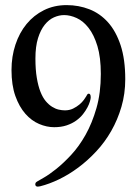

<svg xmlns="http://www.w3.org/2000/svg" viewBox="-20 -714 528 741"><path d="M463.4 -408.2Q463.4 -352.1 448.7 -302Q434.1 -252 409.4 -208.7Q384.8 -165.5 351.8 -130.1Q318.8 -94.7 282.5 -67.6Q246.1 -40.5 208.3 -22.2Q170.4 -3.9 135.3 4.9Q129.4 6.3 126 6.3Q121.1 6.3 118.7 3.9Q116.2 1.5 116.2 -2.4Q116.2 -6.8 118.2 -9.3Q120.1 -11.7 124.5 -14.2Q129.4 -17.1 149.4 -28.6Q169.4 -40 196.5 -61.5Q223.6 -83 254.2 -115.7Q284.7 -148.4 310.1 -193.4Q335.4 -238.3 352.3 -296.9Q369.1 -355.5 369.1 -428.7Q369.1 -492.7 356 -536.1Q342.8 -579.6 322 -606.2Q301.3 -632.8 276.1 -644.3Q251 -655.8 227.5 -655.8Q208 -655.8 188.2 -647Q168.5 -638.2 152.6 -618.4Q136.7 -598.6 126.7 -566.7Q116.7 -534.7 116.7 -488.3Q116.7 -444.8 122.1 -413.3Q127.4 -381.8 136.2 -359.6Q145 -337.4 156.7 -323.5Q168.5 -309.6 181.2 -301.8Q193.8 -293.9 206.5 -291Q219.2 -288.1 230.5 -288.1Q248 -288.1 262 -294.9Q275.9 -301.8 286.4 -310.5Q296.9 -319.3 303.5 -328.4Q310.1 -337.4 312.5 -341.8Q314.9 -346.2 316.9 -349.4Q318.8 -352.5 322.8 -352.5Q325.7 -352.5 327.9 -349.4Q330.1 -346.2 330.1 -337.9Q330.1 -333 327.1 -322.8Q324.2 -312.5 317.6 -299.8Q311 -287.1 300.3 -273.4Q289.6 -259.8 273.9 -248.5Q258.3 -237.3 237.3 -230.2Q216.3 -223.1 189 -223.1Q160.2 -223.1 130.9 -235.6Q101.6 -248 77.9 -274.9Q54.2 -301.8 39.3 -343.5Q24.4 -385.3 24.4 -443.8Q24.4 -496.1 39.6 -541.7Q54.7 -587.4 82.5 -621.3Q110.4 -655.3 149.7 -674.8Q189 -694.3 237.3 -694.3Q283.7 -694.3 325 -678.2Q366.2 -662.1 397 -627.7Q427.7 -593.3 445.6 -539.1Q463.4 -484.9 463.4 -408.2Z"/></svg>

Font: Engagement
Style: Regular
Weight: 400
Designer: Astigmatic (AOETI)
Foundry: Astigmatic (AOETI)
Version: Version 1.000